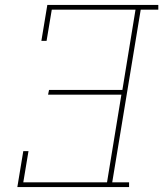

<svg xmlns="http://www.w3.org/2000/svg" viewBox="-20 -755 659 775"><path d="M50 0 74 -145H95L74 -19H412L470 -373H174L178 -392H474L527 -716H189L168 -590H147L171 -735H619V-716H548L433 -19H501V0Z"/></svg>

Font: Iosevka Etoile Thin
Style: Italic
Weight: 100
Italic angle: -9°
Designer: Belleve Invis
Foundry: Belleve Invis
Version: Version 22.1.2; ttfautohint (v1.8.4)